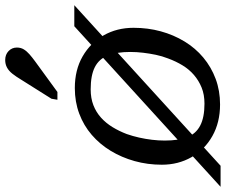

<svg xmlns="http://www.w3.org/2000/svg" viewBox="-118 -770 869 739"><g transform="rotate(-90 316.5 -400.5)"><path d="M287 -48Q322 -48 349 -59Q376 -70 397.5 -88.5Q419 -107 434.5 -132.5Q450 -158 461 -188Q470 -211 475 -235Q480 -259 483 -284Q486 -309 486 -334Q486 -386 472.5 -420Q459 -454 427.5 -470Q396 -486 342 -486Q308 -486 281 -475.5Q254 -465 233 -446Q212 -427 196.5 -401.5Q181 -376 170 -347Q162 -324 156.5 -299.5Q151 -275 148 -250Q145 -225 145 -201Q145 -148 158 -114.5Q171 -81 202.5 -64.5Q234 -48 287 -48ZM284 12Q215 12 162.5 -17.5Q110 -47 81 -98Q52 -149 52 -212Q52 -267 66 -317Q80 -367 105.5 -409Q131 -451 167 -482Q203 -513 248.5 -530Q294 -547 347 -547Q417 -547 469 -517Q521 -487 550 -436Q579 -385 579 -321Q579 -266 565.5 -216.5Q552 -167 526.5 -125Q501 -83 464.5 -52.5Q428 -22 382.5 -5Q337 12 284 12ZM-33 14 585 -549H666L48 14ZM379 -753Q391 -773 402 -787Q413 -801 426 -808Q439 -815 455 -815Q476 -815 489.5 -802Q503 -789 503 -770Q503 -755 496 -743.5Q489 -732 477 -721.5Q465 -711 450 -700L332 -614H302L306 -637Z"/></g></svg>

Font: Roboto Serif
Style: Italic
Weight: 400
Italic angle: -10°
Designer: Greg Gazdowicz
Foundry: Commercial Type
Version: Version 1.008